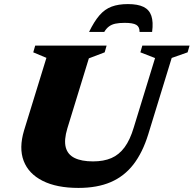

<svg xmlns="http://www.w3.org/2000/svg" viewBox="-20 -906 949 941"><path d="M310 -276.5Q293 -220 302.2 -184.2Q311.5 -148.5 345.5 -131.8Q379.5 -115 436 -115Q488 -115 525.8 -131.2Q563.5 -147.5 590.5 -184Q617.5 -220.5 635.5 -281L740 -621.5L668 -649.5L677.5 -682.5H909L899.5 -649.5L821.5 -622L706.5 -247.5Q679 -158.5 634 -100.2Q589 -42 522.8 -13.5Q456.5 15 364.5 15Q257.5 15 188.8 -19.8Q120 -54.5 96 -117.5Q72 -180.5 98 -267L207.5 -622.5L143 -649.5L152.5 -682.5H502.5L493 -649.5L415.5 -620ZM591 -794Q564 -794 545.5 -790Q527 -786 514 -776.2Q501 -766.5 491 -749.5H416.5Q441.5 -801 467.5 -831Q493.5 -861 527 -873.5Q560.5 -886 607 -886Q655.5 -886 683.5 -872.2Q711.5 -858.5 721.8 -828.5Q732 -798.5 725.5 -749.5H664Q664.5 -774.5 648 -784.2Q631.5 -794 591 -794Z"/></svg>

Font: Newsreader ExtraBold
Style: Italic
Weight: 800
Italic angle: -17°
Designer: Hugues Gentile
Foundry: Production Type
Version: Version 1.003